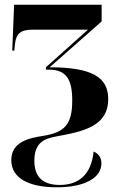

<svg xmlns="http://www.w3.org/2000/svg" viewBox="-20 -556 516 816"><path d="M221 240C344 240 411 198 411 138C411 116 401 98 378 88C367 191 310 230 234 230C165 230 126 199 126 127C126 45 174 32 224 23C341 2 440 -23 440 -135C440 -230 367 -270 191 -270L412 -465V-536H40L32 -341H41L43 -364C48 -415 68 -430 121 -430H354L175 -270V-260H187C261 -260 287 -220 287 -129C287 -26 254 6 166 21C101 31 28 47 28 125C28 202 104 240 221 240Z"/></svg>

Font: Noto Serif Display Condensed ExtraBold
Style: Regular
Weight: 800
Width: 3
Designer: Monotype Design Team
Foundry: Monotype Imaging Inc.
Version: Version 2.009